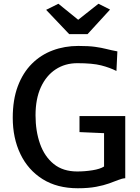

<svg xmlns="http://www.w3.org/2000/svg" viewBox="-20 -996 745 1024"><path d="M48 -368Q48 -464.5 75 -536.2Q102 -608 149.8 -655.8Q197.5 -703.5 261 -727.2Q324.5 -751 397.5 -751Q453.5 -751 487.2 -746.2Q521 -741.5 547.2 -734.8Q573.5 -728 606 -722L601 -617.5Q565.5 -635.5 519.8 -647.2Q474 -659 392 -659Q327 -659 276.8 -626Q226.5 -593 198 -531Q169.5 -469 169.5 -381Q169.5 -297 193.5 -229Q217.5 -161 266.8 -121.2Q316 -81.5 392 -81.5Q432.5 -81.5 473.2 -88Q514 -94.5 535 -108V-305L564.5 -284.5L404 -291.5V-377H648V-45.5Q631.5 -44.5 611 -36.2Q590.5 -28 562 -17.8Q533.5 -7.5 492.8 0.2Q452 8 395 8Q284.5 8 207 -40.8Q129.5 -89.5 88.8 -174.5Q48 -259.5 48 -368ZM349 -814 226 -943.5 291.5 -976 397 -890.5 505 -976 567 -945 447 -814Z"/></svg>

Font: Tracken
Style: Regular
Weight: 400
Designer: Eben Sorkin
Foundry: Eben Sorkin
Version: Version 2.001